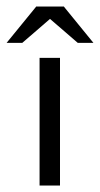

<svg xmlns="http://www.w3.org/2000/svg" viewBox="-101 -572 308 592"><path d="M84 -393.6V0H21V-393.6ZM96.7 -551.8 96.2 -551.3 187 -439.9H138.7L53.2 -513.7L-32.2 -439.9H-80.6L10.3 -551.3L9.8 -551.8H95.7Z"/></svg>

Font: Fibel Sued LRS
Style: Regular
Weight: 400
Designer: Peter Wiegel
Foundry: Peter Wiegel
Version: Version 000.000